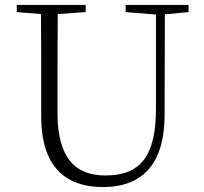

<svg xmlns="http://www.w3.org/2000/svg" viewBox="-20 -743 828 778"><path d="M489 -694 612 -684V-303C612 -109 548 -32 407 -32C288 -32 213 -99 213 -286V-387C213 -489 213 -588 214 -686L327 -694V-723H48V-694L146 -686C147 -587 147 -488 147 -387V-271C147 -67 246 15 397 15C559 15 647 -81 647 -278L648 -685L744 -694V-723H489Z"/></svg>

Font: Noto Serif CJK HK ExtraLight
Style: Regular
Weight: 200
Designer: Ryoko NISHIZUKA 西塚涼子 (kana & ideographs); Frank Grießhammer (Latin, Greek & Cyrillic); Wenlong ZHANG 张文龙 (bopomofo); San
Foundry: Adobe
Version: Version 2.001;hotconv 1.1.0;makeotfexe 2.6.0